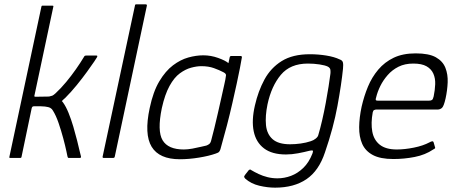

<svg xmlns="http://www.w3.org/2000/svg" viewBox="-20 -728 2103 885"><path d="M23 -4 171 -698Q172 -702 175 -702H222Q227 -702 226 -698L139 -289Q138 -287 138.5 -284.5Q139 -282 142 -282Q159 -282 175 -282.5Q191 -283 206 -283Q216 -285 221 -287Q226 -289 235 -297Q261 -321 285 -350Q309 -379 330 -409Q351 -439 366 -464Q369 -470 371.5 -471Q374 -472 380 -472H424Q428 -472 428.5 -470Q429 -468 427 -464Q427 -463 414.5 -444.5Q402 -426 381 -397Q360 -368 334 -336Q308 -304 281 -277Q276 -273 272.5 -269.5Q269 -266 265 -262Q266 -261 268 -259Q270 -257 271 -255Q284 -237 296 -207.5Q308 -178 318 -144Q328 -110 335.5 -80Q343 -50 347.5 -30Q352 -10 353 -8Q355 0 348 0Q345 0 338 0Q331 0 323 0Q315 0 308.5 0Q302 0 299 0Q295 0 294 -0.5Q293 -1 291 -7Q291 -7 286 -31Q281 -55 271.5 -90.5Q262 -126 250 -161Q238 -196 224 -218Q220 -226 212 -230.5Q204 -235 187 -237Q170 -239 134 -238Q128 -237 126 -229L79 -4Q78 0 74 0H26Q22 0 23 -4Z M453 -6 602 -702Q602 -708 608 -708H651Q658 -708 657 -702L509 -6Q508 0 501 0H458Q452 0 453 -6Z M809 6Q714 6 679 -51.5Q644 -109 670 -230Q686 -306 714.5 -353.5Q743 -401 777.5 -427Q812 -453 848 -463Q884 -473 917 -473Q952 -473 985.5 -461Q1019 -449 1033 -437L1039 -465Q1040 -468 1042 -469Q1044 -470 1046 -470H1089Q1095 -470 1095 -464Q1092 -446 1086 -414.5Q1080 -383 1071 -342Q1062 -301 1051 -252.5Q1040 -204 1026 -150Q1012 -96 996 -40Q994 -34 990.5 -29Q987 -24 974 -20Q943 -9 897 -1.5Q851 6 809 6ZM827 -39Q845 -39 867 -43Q889 -47 907 -51.5Q925 -56 931 -57Q937 -59 943.5 -63.5Q950 -68 953 -79Q960 -104 968 -137.5Q976 -171 984.5 -207.5Q993 -244 1000.5 -278.5Q1008 -313 1014 -339Q1020 -365 1021 -376Q1023 -382 1020.5 -386.5Q1018 -391 1010 -395Q991 -405 966 -414Q941 -423 908 -423Q887 -423 861 -416Q835 -409 809 -390Q783 -371 761.5 -332Q740 -293 726 -230Q704 -124 729.5 -81.5Q755 -39 827 -39Z M1155 -242Q1170 -308 1199 -361.5Q1228 -415 1278.5 -446.5Q1329 -478 1408 -478Q1447 -478 1484 -472Q1521 -466 1546 -454Q1558 -450 1560.5 -440.5Q1563 -431 1561 -411Q1554 -341 1535.5 -240Q1517 -139 1478 -26Q1450 59 1392.5 98Q1335 137 1248 137Q1213 137 1175 128Q1137 119 1110 95Q1106 90 1105.5 87.5Q1105 85 1107 82Q1109 78 1112.5 74Q1116 70 1119.5 65.5Q1123 61 1125 58Q1129 54 1132 53.5Q1135 53 1138 56Q1153 65 1172 74Q1191 83 1213 88.5Q1235 94 1259 94Q1291 94 1321.5 82.5Q1352 71 1378 46Q1404 21 1420 -20Q1420 -22 1421 -23.5Q1422 -25 1422 -27Q1424 -34 1419.5 -34.5Q1415 -35 1406 -33Q1383 -27 1354 -21.5Q1325 -16 1298 -16Q1234 -16 1197 -44Q1160 -72 1149.5 -122.5Q1139 -173 1155 -242ZM1213 -247Q1202 -193 1206 -151.5Q1210 -110 1236.5 -86.5Q1263 -63 1317 -63Q1341 -63 1366 -66.5Q1391 -70 1412 -77Q1425 -81 1435 -89Q1445 -97 1447 -105Q1456 -135 1465 -174Q1474 -213 1481.5 -253.5Q1489 -294 1494.5 -329Q1500 -364 1503 -388Q1504 -396 1503 -405.5Q1502 -415 1491 -421Q1479 -427 1453 -431Q1427 -435 1399 -435Q1318 -435 1274.5 -383Q1231 -331 1213 -247Z M1647 -237Q1658 -285 1676 -328.5Q1694 -372 1723.5 -407Q1753 -442 1795 -462Q1837 -482 1896 -482Q1957 -482 1989 -464Q2021 -446 2033 -415.5Q2045 -385 2043.5 -348.5Q2042 -312 2034 -275Q2026 -239 2017.5 -231Q2009 -223 1996 -223H1712Q1710 -223 1705 -221Q1700 -219 1698 -210Q1689 -160 1696 -121.5Q1703 -83 1730.5 -61Q1758 -39 1809 -39Q1845 -39 1887.5 -47.5Q1930 -56 1960 -72Q1965 -75 1971 -76.5Q1977 -78 1979 -71L1985 -50Q1987 -46 1985 -44Q1983 -42 1977 -39Q1940 -14 1891.5 -4.5Q1843 5 1793 5Q1733 5 1698.5 -13.5Q1664 -32 1649.5 -65Q1635 -98 1635.5 -142Q1636 -186 1647 -237ZM1979 -284Q1985 -313 1986 -340Q1987 -367 1977.5 -388.5Q1968 -410 1946 -422.5Q1924 -435 1885 -435Q1846 -435 1817 -420.5Q1788 -406 1767 -382Q1746 -358 1733 -331.5Q1720 -305 1714 -280Q1711 -271 1712 -267.5Q1713 -264 1721 -264Q1780 -264 1838.5 -264Q1897 -264 1957 -264Q1967 -264 1971.5 -267.5Q1976 -271 1979 -284Z"/></svg>

Font: Glory Thin Light
Style: Italic
Weight: 300
Italic angle: -12°
Version: Version 1.011